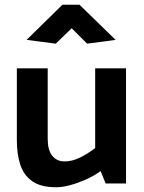

<svg xmlns="http://www.w3.org/2000/svg" viewBox="-20 -773 607 809"><path d="M381 -485V-149Q365 -137 344.5 -124Q324 -111 300.5 -102Q277 -93 251 -93Q219 -93 200 -117Q181 -141 181 -187V-485H51V-181Q51 -125 65 -80.5Q79 -36 115 -10Q151 16 217 16Q243 16 274.5 7.5Q306 -1 339.5 -15.5Q373 -30 404 -52L425 0H511V-485ZM282 -654 347 -589 467 -605 315 -753H243L92 -605L215 -589Z"/></svg>

Font: Catamaran Thin
Style: Bold
Weight: 700
Version: Version 2.000